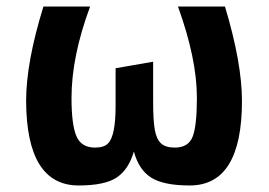

<svg xmlns="http://www.w3.org/2000/svg" viewBox="-20 -551 823 588"><path d="M60 -242Q60 -360 113 -531H256Q199 -378 199 -251Q199 -169 214 -134Q229 -99 271 -99Q299 -99 311 -112Q334 -135 334 -226Q334 -230 334 -234V-342L449 -362V-239Q449 -183 454 -154Q459 -125 473 -112Q487 -99 515 -99Q557 -99 570 -132.5Q583 -166 583 -251Q583 -371 525 -531H669Q721 -358 721 -242Q721 17 561 17Q481 17 443 -7Q405 -31 390 -87Q374 -32 337.5 -7.5Q301 17 221 17Q61 17 60 -242Z"/></svg>

Font: Fix15 Mono
Style: Bold
Weight: 700
Designer: Carrois Corporate & Edenspiekermann AG
Foundry: Carrois Corporate GbR & Edenspiekermann AG
Version: Version 3.206